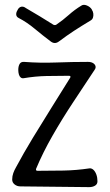

<svg xmlns="http://www.w3.org/2000/svg" viewBox="-20 -761 450 788"><path d="M128 -68Q127 -64 128.5 -62Q130 -60 134 -60Q187 -60 240.5 -61Q294 -62 347 -70Q356 -71 363.5 -64Q371 -57 375.5 -44.5Q380 -32 380 -17Q380 -5 370 1Q360 7 346 7L64 4Q50 4 40 -4Q30 -12 30 -24Q30 -38 34.5 -50.5Q39 -63 46 -75Q77 -133 115 -195.5Q153 -258 192.5 -321Q232 -384 268 -442Q270 -445 269 -447.5Q268 -450 263 -450Q217 -450 170.5 -449Q124 -448 77 -440Q70 -439 65 -443Q60 -447 57.5 -455.5Q55 -464 55 -474Q55 -489 60.5 -498.5Q66 -508 79 -507Q144 -502 210 -504.5Q276 -507 341 -507Q354 -507 362 -502Q370 -497 372 -489.5Q374 -482 368 -474Q325 -409 280 -341Q235 -273 195.5 -204Q156 -135 128 -68ZM357 -721Q362 -714 363 -705Q364 -696 361.5 -688.5Q359 -681 352 -677Q312 -653 283 -634Q254 -615 222 -591Q205 -578 188 -591Q156 -615 123 -642.5Q90 -670 57 -687Q47 -692 46.5 -701.5Q46 -711 53 -721V-722Q59 -732 68 -733.5Q77 -735 86 -728Q115 -711 143.5 -694Q172 -677 200 -659Q202 -658 205 -658Q208 -658 210 -659Q238 -678 262 -699.5Q286 -721 314 -738Q323 -744 336.5 -738.5Q350 -733 357 -722Z"/></svg>

Font: Winky Sans Light
Style: Regular
Weight: 300
Designer: Simon Atzbach
Foundry: typofactur
Version: Version 1.205